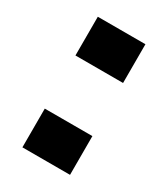

<svg xmlns="http://www.w3.org/2000/svg" viewBox="-118 -484 474 543"><g transform="rotate(30 119.0 -213.0)"><path d="M41.5 -300V-426.5H197V-300ZM41.5 0V-126.5H197V0Z"/></g></svg>

Font: Big Shoulders Display Thin ExtraBold
Style: Regular
Weight: 800
Version: Version 2.002